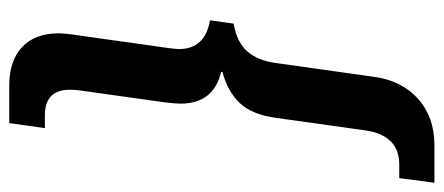

<svg xmlns="http://www.w3.org/2000/svg" viewBox="-292 -563 959 415"><g transform="rotate(90 187.5 -355.5)"><path d="M52 -3Q52 -10 54 -28L84 -241Q86 -257 86 -263Q86 -319 24 -330L31 -381Q72 -388 91.5 -411Q111 -434 116 -471L146 -684Q154 -744 193.5 -779.5Q233 -815 294 -815H375L365 -739H336Q273 -739 262 -667L235 -474Q228 -421 203 -394.5Q178 -368 136 -357L135 -354Q204 -338 204 -266Q204 -258 202 -238L175 -45Q174 -39 174 -27Q174 27 229 27H257L246 104H165Q111 104 81.5 76Q52 48 52 -3Z"/></g></svg>

Font: Krub SemiBold
Style: Italic
Weight: 600
Italic angle: -8°
Designer: Ekaluck Peanpanawate
Foundry: Cadson Demak Co.,Ltd.
Version: Version 1.000; ttfautohint (v1.6)